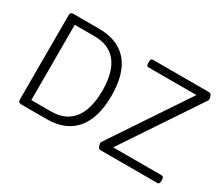

<svg xmlns="http://www.w3.org/2000/svg" viewBox="-119 -993 1488 1286"><g transform="rotate(30 625.5 -350.0)"><path d="M132 0Q108 0 108 -23V-677Q108 -700 132 -700H329Q475 -700 551 -612.5Q627 -525 627 -352Q627 -180 551 -90Q475 0 329 0ZM176 -59H329Q441 -59 499 -133.5Q557 -208 557 -352Q557 -495 499 -568Q441 -641 329 -641H176ZM743 0Q738 0 733.5 -3.5Q729 -7 726.5 -13Q724 -19 722 -25.5Q720 -32 720 -39Q720 -43 721.5 -47Q723 -51 726 -56L1135 -668L1153 -641H746Q730 -641 730 -664V-677Q730 -700 746 -700H1183Q1188 -700 1192.5 -696.5Q1197 -693 1199.5 -687Q1202 -681 1204 -674.5Q1206 -668 1206 -661Q1206 -657 1205 -653Q1204 -649 1200 -644L792 -33L777 -59H1185Q1201 -59 1201 -36V-23Q1201 0 1185 0Z"/></g></svg>

Font: Asap Light
Style: Regular
Weight: 300
Designer: Pablo Cosgaya
Foundry: Omnibus-Type
Version: Version 3.001